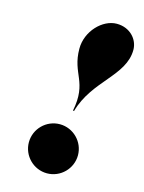

<svg xmlns="http://www.w3.org/2000/svg" viewBox="-116 -827 680 907"><g transform="rotate(15 224.0 -374.0)"><path d="M448 -659C448 -710 406 -758 341 -758C272 -758 200 -685 200 -599C200 -473 276.5 -458 246.5 -308H252C297 -468 448 -531 448 -659ZM84 -110C84 -44 138 10 204 10C270 10 324 -44 324 -110C324 -176 270 -230 204 -230C138 -230 84 -176 84 -110Z"/></g></svg>

Font: Bodoni* 24pt Fatface
Style: Italic
Weight: 900
Italic angle: -13°
Version: Version 2.3